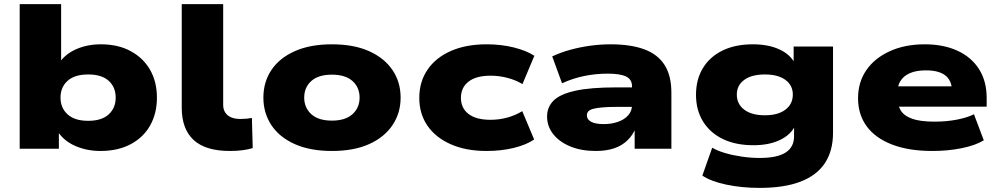

<svg xmlns="http://www.w3.org/2000/svg" viewBox="-20 -725 4863 936"><path d="M470 11Q403 11 347 -13.5Q291 -38 260 -86H267V0H76V-705H278V-417H268Q297 -461 351 -485Q405 -509 472 -509Q556 -509 617.5 -475.5Q679 -442 712 -384Q745 -326 745 -249Q745 -172 712 -113.5Q679 -55 617 -22Q555 11 470 11ZM410 -136Q476 -136 510 -167.5Q544 -199 544 -249Q544 -300 510 -331Q476 -362 410 -362Q344 -362 309.5 -331Q275 -300 275 -249Q275 -199 309.5 -167.5Q344 -136 410 -136Z M1101 11Q982 11 924 -42.5Q866 -96 866 -200V-705H1068V-213Q1068 -192 1078 -176.5Q1088 -161 1106.5 -153Q1125 -145 1153 -145Q1168 -145 1183.5 -146.5Q1199 -148 1208 -150L1212 -3Q1188 4 1161 7.5Q1134 11 1101 11Z M1598 11Q1492 11 1417 -22.5Q1342 -56 1303 -115Q1264 -174 1264 -249Q1264 -325 1303 -383.5Q1342 -442 1417 -475.5Q1492 -509 1598 -509Q1705 -509 1779.5 -475.5Q1854 -442 1893.5 -383.5Q1933 -325 1933 -249Q1933 -174 1893.5 -115Q1854 -56 1779.5 -22.5Q1705 11 1598 11ZM1598 -137Q1664 -137 1698.5 -168.5Q1733 -200 1733 -249Q1733 -299 1698.5 -330Q1664 -361 1598 -361Q1532 -361 1497.5 -330Q1463 -299 1463 -249Q1463 -200 1497.5 -168.5Q1532 -137 1598 -137Z M2352 11Q2252 11 2178 -21.5Q2104 -54 2064 -112Q2024 -170 2024 -248Q2024 -326 2064 -385Q2104 -444 2178 -476.5Q2252 -509 2352 -509Q2424 -509 2485.5 -493.5Q2547 -478 2585 -453L2527 -315Q2494 -335 2453.5 -345.5Q2413 -356 2372 -356Q2301 -356 2264 -327Q2227 -298 2227 -248Q2227 -198 2264 -169.5Q2301 -141 2371 -141Q2413 -141 2452 -151.5Q2491 -162 2526 -183L2584 -45Q2546 -19 2485 -4Q2424 11 2352 11Z M2884 11Q2814 11 2760.5 -11Q2707 -33 2677 -71Q2647 -109 2647 -157Q2647 -203 2678.5 -234.5Q2710 -266 2784 -282.5Q2858 -299 2985 -299H3083V-204H2989Q2946 -204 2917.5 -201.5Q2889 -199 2872 -194.5Q2855 -190 2848 -182Q2841 -174 2841 -162Q2841 -143 2861.5 -131.5Q2882 -120 2923 -120Q2961 -120 2992.5 -131Q3024 -142 3042.5 -163Q3061 -184 3061 -212V-305Q3061 -338 3032 -352Q3003 -366 2943 -366Q2884 -366 2828 -354.5Q2772 -343 2720 -319L2672 -450Q2712 -469 2759 -482Q2806 -495 2856.5 -502Q2907 -509 2956 -509Q3055 -509 3121 -484.5Q3187 -460 3220 -408Q3253 -356 3253 -273V0H3074V-102L3080 -103Q3065 -66 3038.5 -40.5Q3012 -15 2974 -2Q2936 11 2884 11Z M3683 191Q3596 191 3520.5 175Q3445 159 3404 131L3452 -5Q3477 10 3514.5 21Q3552 32 3596 38.5Q3640 45 3683 45Q3769 45 3810 18.5Q3851 -8 3851 -60V-110H3855Q3834 -67 3781 -42Q3728 -17 3653 -17Q3567 -17 3504.5 -47Q3442 -77 3407.5 -132.5Q3373 -188 3373 -263Q3373 -338 3407 -393.5Q3441 -449 3503 -479Q3565 -509 3650 -509Q3726 -509 3780 -484Q3834 -459 3856 -414H3849V-498H4041V-78Q4041 10 4001.5 70Q3962 130 3882.5 160.5Q3803 191 3683 191ZM3709 -163Q3773 -163 3809 -190.5Q3845 -218 3845 -264Q3845 -309 3809 -335.5Q3773 -362 3709 -362Q3644 -362 3608 -335.5Q3572 -309 3572 -264Q3572 -218 3608 -190.5Q3644 -163 3709 -163Z M4525 11Q4410 11 4328.5 -20.5Q4247 -52 4205 -109.5Q4163 -167 4163 -246Q4163 -324 4203 -382.5Q4243 -441 4317 -475Q4391 -509 4488 -509Q4579 -509 4647 -478Q4715 -447 4752.5 -388.5Q4790 -330 4790 -247V-205H4327V-304H4642L4621 -286Q4619 -334 4587.5 -358Q4556 -382 4494 -382Q4447 -382 4416 -368.5Q4385 -355 4369.5 -330Q4354 -305 4354 -269V-256Q4354 -216 4370 -188.5Q4386 -161 4425.5 -146.5Q4465 -132 4537 -132Q4595 -132 4646 -142Q4697 -152 4728 -168L4776 -41Q4735 -16 4668 -2.5Q4601 11 4525 11Z"/></svg>

Font: Nunito Sans 10pt Expanded Black
Style: Regular
Weight: 900
Width: 7
Designer: Vernon Adams
Foundry: Vernon Adams
Version: Version 3.101;gftools[0.9.27]